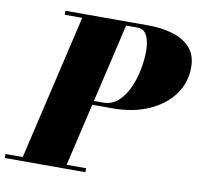

<svg xmlns="http://www.w3.org/2000/svg" viewBox="-127 -838 974 926"><g transform="rotate(10 360.0 -375.0)"><path d="M-45 -19.5H39.5L205.5 -730.5H120V-750H525Q590.5 -750 645 -734Q699.5 -718 732 -682Q764.5 -646 764.5 -586Q764.5 -511 721.5 -452.2Q678.5 -393.5 602 -359.8Q525.5 -326 425 -326H326L254.5 -19.5H350V0H-45ZM475 -730.5H420.5L330.5 -345.5H375Q418.5 -345.5 449.2 -373.5Q480 -401.5 499.5 -445Q519 -488.5 528 -536.8Q537 -585 537 -625.5Q537 -670 523.2 -700.2Q509.5 -730.5 475 -730.5Z"/></g></svg>

Font: Bodoni* 11pt Fatface
Style: Italic
Weight: 900
Italic angle: -13°
Version: Version 2.3